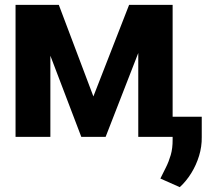

<svg xmlns="http://www.w3.org/2000/svg" viewBox="-20 -566 866 794"><path d="M366.2 -167.2 513.9 -545.9H629.3L416.8 0H316.2L108.2 -545.9H223.2ZM188.3 -545.9V0H44.3V-545.9ZM551.8 0V-545.9H693.9V0ZM814.3 -83.2V1.4Q814.9 40.2 803.3 78.3Q791.7 116.4 771.1 149.8Q750.5 183.1 723.4 208L643.2 172.3Q654.5 149.2 666.3 126Q678 102.7 686.1 75Q694.2 47.2 693.9 10.9V-83.2Z"/></svg>

Font: Inter Tight
Style: Regular
Weight: 400
Designer: Rasmus Andersson
Foundry: rsms
Version: Version 3.002